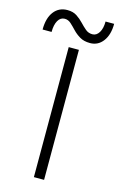

<svg xmlns="http://www.w3.org/2000/svg" viewBox="-215 -875 578 928"><g transform="rotate(15 73.5 -411.0)"><path d="M3 -822Q-40 -822 -64.8 -789.5Q-89.5 -757 -89.5 -700H-44.5Q-44.5 -735.5 -32.5 -756.8Q-20.5 -778 1 -778Q18.5 -778 32.2 -765.5Q46 -753 61 -737Q76 -721 96.8 -708.5Q117.5 -696 148.5 -696Q188.5 -696 213 -728.8Q237.5 -761.5 237.5 -816H194.5Q194.5 -781.5 181.8 -760.8Q169 -740 148.5 -740Q128.5 -740 113.8 -752.5Q99 -765 84 -781Q69 -797 50 -809.5Q31 -822 3 -822ZM54.5 -650.5V0H105.5V-650.5Z"/></g></svg>

Font: Overused Grotesk Light
Style: Regular
Weight: 300
Designer: RandomMaerks
Version: Version 0.005